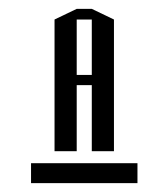

<svg xmlns="http://www.w3.org/2000/svg" viewBox="-20 -378 379 433"><path d="M50 35V-10H290V35ZM187 -358 237 -334V-37H187V-186H153V-37H103V-334L153 -358ZM187 -209V-334H153V-209Z"/></svg>

Font: Frankia
Style: Regular
Weight: 400
Version: Version 001.000